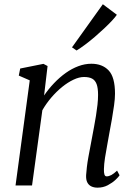

<svg xmlns="http://www.w3.org/2000/svg" viewBox="-20 -854 624 884"><path d="M183 -414.5Q203.5 -444.5 228.8 -471Q254 -497.5 282.2 -517.8Q310.5 -538 340.5 -549.2Q370.5 -560.5 400.5 -560.5Q451 -560.5 480.2 -529.8Q509.5 -499 509.5 -422.5Q509.5 -400 505.2 -369Q501 -338 495.2 -305.2Q489.5 -272.5 484 -244Q479.5 -217.5 473.8 -187.2Q468 -157 463.5 -127.8Q459 -98.5 458.5 -75.5Q458 -59.5 460.8 -50.8Q463.5 -42 471 -42Q481 -42 492.8 -48.2Q504.5 -54.5 519 -68.5L530.5 -47Q526.5 -40 512 -26.2Q497.5 -12.5 476.2 -1.2Q455 10 429 10Q412.5 10 400.2 4Q388 -2 381.8 -14.5Q375.5 -27 376.5 -48Q377.5 -64 380 -85.2Q382.5 -106.5 386.8 -130.2Q391 -154 395.8 -178.2Q400.5 -202.5 404.5 -224.5Q408.5 -246.5 413.2 -271.2Q418 -296 422 -321.5Q426 -347 428.8 -371.5Q431.5 -396 431.5 -417Q431.5 -448.5 425 -466.2Q418.5 -484 404.5 -491.8Q390.5 -499.5 366.5 -499.5Q344.5 -499.5 318.5 -487.2Q292.5 -475 266.2 -453.8Q240 -432.5 216.2 -404.8Q192.5 -377 175 -346.5L127.5 0H51.5L117 -484L66.5 -506L73 -538.5L180 -560L199 -550ZM311.5 -636 453.5 -834.5 518 -786Q511.5 -776 496.2 -759.5Q481 -743 460.2 -723.5Q439.5 -704 416.8 -684.5Q394 -665 372 -648.5Q350 -632 332.5 -621.5Z"/></svg>

Font: Merriweather 36pt Light
Style: Italic
Weight: 300
Italic angle: -7.8°
Version: Version 2.101